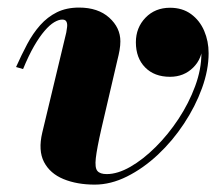

<svg xmlns="http://www.w3.org/2000/svg" viewBox="-20 -490 598 520"><path d="M236.5 10Q188.5 10 152 -5Q115.5 -20 99.2 -51.2Q83 -82.5 94.5 -131L159.5 -402Q160 -406.5 161 -412Q162 -417.5 162 -421.5Q162 -428.5 159 -432.8Q156 -437 148.5 -437Q139 -437 126.8 -429.8Q114.5 -422.5 100.8 -406.5Q87 -390.5 72.2 -365Q57.5 -339.5 42.5 -303L23.5 -308.5Q38 -341 53.5 -370.2Q69 -399.5 88.8 -421.8Q108.5 -444 134.2 -456.8Q160 -469.5 194 -469.5Q245.5 -469.5 275.8 -442.2Q306 -415 306 -378Q306 -367 303.8 -354Q301.5 -341 298 -327.5L254.5 -141Q242.5 -88 239.5 -61.8Q236.5 -35.5 243.8 -27Q251 -18.5 269 -18.5Q298.5 -18.5 333 -38.2Q367.5 -58 401.5 -91.8Q435.5 -125.5 463.5 -168Q491.5 -210.5 508.5 -256.5Q525.5 -302.5 525.5 -346Q525.5 -375.5 514.2 -398.5Q503 -421.5 483.5 -435.2Q464 -449 440.5 -449V-468Q466.5 -468 486.5 -454.5Q506.5 -441 517.5 -418.8Q528.5 -396.5 528.5 -370Q528.5 -332 503.2 -307Q478 -282 440.5 -282Q398 -282 373 -307.5Q348 -333 348 -375.5Q348 -415 374 -442Q400 -469 440.5 -469Q474 -469 497.5 -451.8Q521 -434.5 533 -406.5Q545 -378.5 545 -346Q545 -300.5 527 -251Q509 -201.5 478.2 -155Q447.5 -108.5 407.8 -71.2Q368 -34 324 -12Q280 10 236.5 10Z"/></svg>

Font: Bodoni Moda 11pt ExtraBold
Style: Italic
Weight: 800
Italic angle: -13°
Version: Version 2.004